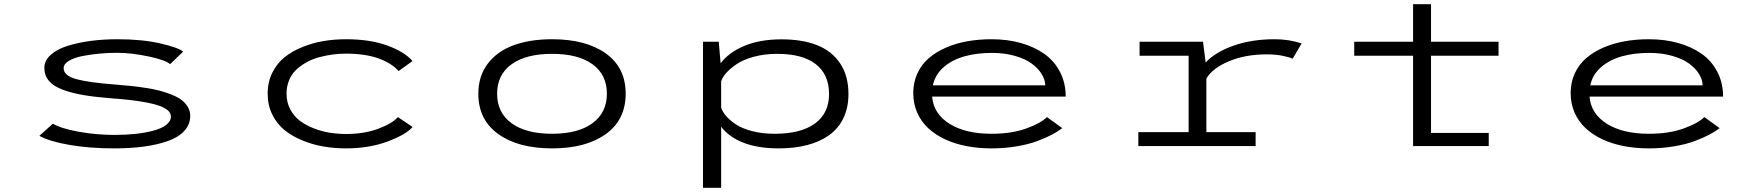

<svg xmlns="http://www.w3.org/2000/svg" viewBox="-20 -700 8440 920"><path d="M526.5 11Q410 11 313.8 -5.5Q217.5 -22 168.5 -49L233.5 -107.5Q269.5 -85 354.8 -69.2Q440 -53.5 530 -53.5Q582.5 -53.5 629 -58.5Q675.5 -63.5 714.5 -73.8Q753.5 -84 776.2 -101.5Q799 -119 799 -142Q799 -158 784.5 -170.8Q770 -183.5 745.5 -192.5Q721 -201.5 682.8 -208.8Q644.5 -216 603.2 -220.8Q562 -225.5 507 -229.5Q431.5 -235.5 378 -244.8Q324.5 -254 280.5 -270.2Q236.5 -286.5 214.5 -312.5Q192.5 -338.5 192.5 -374.5Q192.5 -409.5 222.5 -436.8Q252.5 -464 303.2 -480Q354 -496 415 -504Q476 -512 543 -512Q661 -512 748.8 -491.8Q836.5 -471.5 857.5 -452.5L795 -392.5Q774.5 -412 692.2 -429.5Q610 -447 539.5 -447Q499 -447 458 -443.2Q417 -439.5 376.5 -431.8Q336 -424 310.5 -408.8Q285 -393.5 285 -373.5Q285 -337.5 344.8 -321Q404.5 -304.5 536.5 -294.5Q575 -291.5 606.8 -288.2Q638.5 -285 676.2 -279.2Q714 -273.5 743.2 -266Q772.5 -258.5 801.5 -247Q830.5 -235.5 849.2 -221.5Q868 -207.5 879.8 -187.8Q891.5 -168 891.5 -145Q891.5 -103.5 863.2 -72.8Q835 -42 783.8 -24Q732.5 -6 668.5 2.5Q604.5 11 526.5 11Z M1957 -91.5Q1925.5 -55 1837.2 -22Q1749 11 1637.5 11Q1583 11 1531.2 2.2Q1479.5 -6.5 1430.2 -26.5Q1381 -46.5 1344.2 -76Q1307.5 -105.5 1285 -150.5Q1262.5 -195.5 1262.5 -251Q1262.5 -307 1285 -352Q1307.5 -397 1344.2 -426.2Q1381 -455.5 1430.5 -475.2Q1480 -495 1531.5 -503.5Q1583 -512 1637.5 -512Q1753 -512 1835.5 -482Q1918 -452 1956.5 -407.5L1890 -359.5Q1856 -398 1792.5 -420.5Q1729 -443 1638.5 -443Q1606 -443 1574 -438.8Q1542 -434.5 1509.2 -425.8Q1476.5 -417 1448.8 -401.5Q1421 -386 1399.2 -365.5Q1377.5 -345 1365.2 -315.5Q1353 -286 1353 -251Q1353 -209.5 1370.8 -176Q1388.5 -142.5 1417.2 -121Q1446 -99.5 1484 -84.8Q1522 -70 1560.5 -64Q1599 -58 1638.5 -58Q1725 -58 1792.2 -83Q1859.5 -108 1886.5 -139Z M2272 -251Q2272 -334.5 2316.5 -394Q2361 -453.5 2440 -482.8Q2519 -512 2625.5 -512Q2787.5 -512 2882.8 -444Q2978 -376 2978 -251Q2978 -126 2882.8 -57.5Q2787.5 11 2625.5 11Q2463.5 11 2367.8 -57.5Q2272 -126 2272 -251ZM2888 -251Q2888 -342 2819.2 -392Q2750.5 -442 2625.5 -442Q2500.5 -442 2431.2 -392Q2362 -342 2362 -251Q2362 -160 2431.2 -109.5Q2500.5 -59 2625.5 -59Q2750.5 -59 2819.2 -109.8Q2888 -160.5 2888 -251Z M3348.5 -500H3424L3433 -396.5Q3471.5 -448.5 3546.2 -480Q3621 -511.5 3725 -511.5Q3824 -511.5 3894.8 -483.8Q3965.5 -456 4005.5 -396.5Q4045.5 -337 4045.5 -249.5Q4045.5 -184 4021.2 -133.8Q3997 -83.5 3952.5 -52Q3908 -20.5 3847.5 -4.8Q3787 11 3712.5 11Q3610 11 3540.8 -16.8Q3471.5 -44.5 3435.5 -93V200H3348.5ZM3703.5 -442Q3643.5 -442 3592.8 -428.2Q3542 -414.5 3510.5 -393.2Q3479 -372 3460.2 -350.8Q3441.5 -329.5 3435.5 -310.5V-184.5Q3441.5 -165.5 3458.2 -145.5Q3475 -125.5 3504.2 -105.2Q3533.5 -85 3582.8 -72Q3632 -59 3692 -59Q3817 -59 3884.8 -108Q3952.5 -157 3952.5 -249.5Q3952.5 -343 3889.2 -392.5Q3826 -442 3703.5 -442Z M5070 -86Q5050 -70.5 5021.8 -55.5Q4993.5 -40.5 4951.5 -24.5Q4909.5 -8.5 4851.8 1.2Q4794 11 4731 11Q4668 11 4611.8 0.2Q4555.5 -10.5 4508.8 -32.2Q4462 -54 4428 -85.5Q4394 -117 4375 -160Q4356 -203 4356 -254.5Q4356 -305.5 4375.8 -348.2Q4395.5 -391 4430.2 -421Q4465 -451 4512.5 -471.8Q4560 -492.5 4615 -502.2Q4670 -512 4731.5 -512Q4807 -512 4871.2 -494Q4935.5 -476 4983.8 -442Q5032 -408 5059.2 -355.2Q5086.5 -302.5 5086.5 -237H4446.5Q4453 -155.5 4529.2 -107.2Q4605.5 -59 4731 -59Q4826.5 -59 4896.5 -84Q4966.5 -109 4996.5 -139ZM4733 -446.5Q4660.5 -446.5 4602 -430.2Q4543.5 -414 4502.2 -378.5Q4461 -343 4450 -291H4988.5Q4988 -318.5 4971.2 -345.5Q4954.5 -372.5 4923.8 -395.2Q4893 -418 4843.2 -432.2Q4793.5 -446.5 4733 -446.5Z M5760.5 -67H5996.5V0H5434.5V-67H5675.5V-433H5440.5V-500H5744.5L5757 -400.5Q5804 -451 5891.5 -481.5Q5979 -512 6087 -512Q6157 -512 6217 -492L6174 -418.5Q6161 -425.5 6126.8 -432.5Q6092.5 -439.5 6049.5 -439.5Q5947 -439.5 5868.2 -406.2Q5789.5 -373 5760.5 -323.5Z M6469 -433V-500H6751V-680H6837V-500H7160.5V-433H6837V-63H7113.5V0H6751V-433Z M8220 -86Q8200 -70.5 8171.8 -55.5Q8143.5 -40.5 8101.5 -24.5Q8059.5 -8.5 8001.8 1.2Q7944 11 7881 11Q7818 11 7761.8 0.2Q7705.5 -10.5 7658.8 -32.2Q7612 -54 7578 -85.5Q7544 -117 7525 -160Q7506 -203 7506 -254.5Q7506 -305.5 7525.8 -348.2Q7545.5 -391 7580.2 -421Q7615 -451 7662.5 -471.8Q7710 -492.5 7765 -502.2Q7820 -512 7881.5 -512Q7957 -512 8021.2 -494Q8085.5 -476 8133.8 -442Q8182 -408 8209.2 -355.2Q8236.5 -302.5 8236.5 -237H7596.5Q7603 -155.5 7679.2 -107.2Q7755.5 -59 7881 -59Q7976.5 -59 8046.5 -84Q8116.5 -109 8146.5 -139ZM7883 -446.5Q7810.5 -446.5 7752 -430.2Q7693.5 -414 7652.2 -378.5Q7611 -343 7600 -291H8138.5Q8138 -318.5 8121.2 -345.5Q8104.5 -372.5 8073.8 -395.2Q8043 -418 7993.2 -432.2Q7943.5 -446.5 7883 -446.5Z"/></svg>

Font: League Mono Extended Light
Style: Regular
Weight: 300
Width: 9
Designer: Tyler Finck
Foundry: The League of Moveable Type / Tyler Finck
Version: Version 2.210